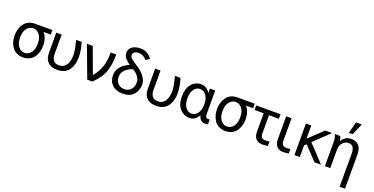

<svg xmlns="http://www.w3.org/2000/svg" viewBox="-28 -1839 5993 3078"><g transform="rotate(20 2968.5 -300.0)"><path d="M40 -268.6Q40 -390.6 103.5 -473.1Q167 -555.7 285.2 -555.7H580.1V-478.5H457Q487.3 -449.2 507.8 -391.6Q528.3 -334 528.3 -268.6Q528.3 -217.8 515.1 -169.9Q502 -122.1 475.1 -78.6Q448.2 -35.2 398.9 -8.8Q349.6 17.6 285.2 17.6Q220.7 17.6 171.4 -8.3Q122.1 -34.2 94.2 -77.1Q66.4 -120.1 53.2 -168.5Q40 -216.8 40 -268.6ZM133.8 -268.6Q133.8 -169.9 177.7 -114.7Q221.7 -59.6 285.2 -59.6Q347.7 -59.6 391.6 -114.7Q435.5 -169.9 435.5 -268.6Q435.5 -369.1 391.6 -423.8Q347.7 -478.5 285.2 -478.5Q222.7 -478.5 178.2 -424.3Q133.8 -370.1 133.8 -268.6Z M653.3 -193.4V-538.1H745.1V-213.9Q745.1 -60.5 869.1 -60.5Q914.1 -60.5 947.8 -80.1Q981.4 -99.6 999.5 -133.8Q1017.6 -168 1026.4 -207Q1035.2 -246.1 1035.2 -291Q1035.2 -378.9 991.2 -538.1H1085.9Q1127.9 -398.4 1127.9 -291Q1127.9 -226.6 1113.8 -172.9Q1099.6 -119.1 1069.8 -75.2Q1040 -31.2 988.8 -6.8Q937.5 17.6 869.1 17.6Q763.7 17.6 708.5 -37.1Q653.3 -91.8 653.3 -193.4Z M1175.8 -538.1H1275.4L1437.5 -97.7Q1513.7 -191.4 1547.9 -291.5Q1582 -391.6 1582 -538.1H1676.8Q1675.8 -455.1 1668.5 -394Q1661.1 -333 1640.6 -263.7Q1620.1 -194.3 1576.7 -129.4Q1533.2 -64.5 1465.8 0H1377Z M1740.2 -210.9Q1740.2 -367.2 1936.5 -456.1Q1876 -498 1847.2 -534.7Q1818.4 -571.3 1818.4 -620.1Q1818.4 -688.5 1871.6 -725.6Q1924.8 -762.7 2008.8 -762.7Q2079.1 -762.7 2132.3 -731Q2185.5 -699.2 2208 -654.3L2144.5 -614.3Q2091.8 -684.6 2008.8 -684.6Q1961.9 -684.6 1937 -665.5Q1912.1 -646.5 1912.1 -613.3Q1912.1 -598.6 1918.5 -585Q1924.8 -571.3 1942.4 -556.6Q1960 -542 1972.2 -532.7Q1984.4 -523.4 2014.2 -503.9Q2043.9 -484.4 2057.6 -475.6Q2232.4 -357.4 2232.4 -224.6Q2232.4 -123 2169.4 -52.7Q2106.4 17.6 1985.4 17.6Q1871.1 17.6 1805.7 -44.9Q1740.2 -107.4 1740.2 -210.9ZM1834 -212.9Q1834 -143.6 1876.5 -101.6Q1918.9 -59.6 1985.4 -59.6Q2051.8 -59.6 2095.2 -105.5Q2138.7 -151.4 2138.7 -225.6Q2138.7 -331.1 2011.7 -408.2Q1834 -349.6 1834 -212.9Z M2339.8 -193.4V-538.1H2431.6V-213.9Q2431.6 -60.5 2555.7 -60.5Q2600.6 -60.5 2634.3 -80.1Q2668 -99.6 2686 -133.8Q2704.1 -168 2712.9 -207Q2721.7 -246.1 2721.7 -291Q2721.7 -378.9 2677.7 -538.1H2772.5Q2814.5 -398.4 2814.5 -291Q2814.5 -226.6 2800.3 -172.9Q2786.1 -119.1 2756.3 -75.2Q2726.6 -31.2 2675.3 -6.8Q2624 17.6 2555.7 17.6Q2450.2 17.6 2395 -37.1Q2339.8 -91.8 2339.8 -193.4Z M2894.5 -269.5Q2894.5 -402.3 2958.5 -479Q3022.5 -555.7 3121.1 -555.7Q3176.8 -555.7 3216.8 -525.9Q3256.8 -496.1 3274.4 -456.1V-538.1H3365.2V-136.7Q3365.2 -100.6 3377.4 -84.5Q3389.6 -68.4 3407.2 -68.4Q3426.8 -68.4 3440.4 -71.3V10.7Q3409.2 17.6 3390.6 17.6Q3346.7 17.6 3316.9 -10.3Q3287.1 -38.1 3279.3 -86.9Q3225.6 17.6 3120.1 17.6Q3030.3 17.6 2962.4 -54.2Q2894.5 -126 2894.5 -269.5ZM2988.3 -269.5Q2988.3 -172.9 3028.8 -116.2Q3069.3 -59.6 3133.8 -59.6Q3193.4 -59.6 3234.9 -115.7Q3276.4 -171.9 3276.4 -269.5Q3276.4 -362.3 3236.3 -420.4Q3196.3 -478.5 3132.8 -478.5Q3067.4 -478.5 3027.8 -422.4Q2988.3 -366.2 2988.3 -269.5Z M3493.2 -268.6Q3493.2 -390.6 3556.6 -473.1Q3620.1 -555.7 3738.3 -555.7H4033.2V-478.5H3910.2Q3940.4 -449.2 3960.9 -391.6Q3981.4 -334 3981.4 -268.6Q3981.4 -217.8 3968.3 -169.9Q3955.1 -122.1 3928.2 -78.6Q3901.4 -35.2 3852.1 -8.8Q3802.7 17.6 3738.3 17.6Q3673.8 17.6 3624.5 -8.3Q3575.2 -34.2 3547.4 -77.1Q3519.5 -120.1 3506.3 -168.5Q3493.2 -216.8 3493.2 -268.6ZM3586.9 -268.6Q3586.9 -169.9 3630.9 -114.7Q3674.8 -59.6 3738.3 -59.6Q3800.8 -59.6 3844.7 -114.7Q3888.7 -169.9 3888.7 -268.6Q3888.7 -369.1 3844.7 -423.8Q3800.8 -478.5 3738.3 -478.5Q3675.8 -478.5 3631.3 -424.3Q3586.9 -370.1 3586.9 -268.6Z M4064.5 -460.9V-538.1H4478.5V-460.9H4310.5V-148.4Q4310.5 -102.5 4331.1 -81.5Q4351.6 -60.5 4394.5 -60.5Q4416 -60.5 4461.9 -67.4V9.8Q4396.5 17.6 4377 17.6Q4304.7 17.6 4262.2 -21.5Q4219.7 -60.5 4219.7 -145.5V-460.9Z M4575.2 -152.3V-538.1H4667V-157.2Q4667 -63.5 4744.1 -63.5Q4785.2 -63.5 4817.4 -68.4V9.8Q4750 17.6 4726.6 17.6Q4658.2 17.6 4616.7 -24.4Q4575.2 -66.4 4575.2 -152.3Z M4912.1 0V-538.1H5003.9V-313.5L5242.2 -538.1H5359.4L5095.7 -287.1L5366.2 0H5254.9L5037.1 -229.5L5003.9 -198.2V0Z M5406.2 -538.1H5498Q5514.6 -507.8 5521.5 -457H5522.5Q5540 -497.1 5582.5 -526.4Q5625 -555.7 5684.6 -555.7Q5760.7 -555.7 5809.6 -507.3Q5858.4 -459 5858.4 -346.7V229.5H5766.6V-334Q5766.6 -478.5 5665 -478.5Q5606.4 -478.5 5564.9 -432.1Q5523.4 -385.7 5523.4 -318.4V0H5431.6V-418Q5431.6 -473.6 5406.2 -538.1ZM5609.4 -633.8 5660.2 -830.1H5758.8L5675.8 -633.8Z"/></g></svg>

Font: Gothic A1 Medium
Style: Regular
Weight: 500
Designer: HanYang I&C Co.,Ltd.
Foundry: HanYang I&C Co.,Ltd.
Version: Version 2.50